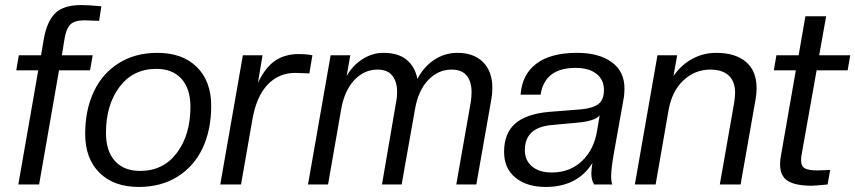

<svg xmlns="http://www.w3.org/2000/svg" viewBox="-20 -737 3416 767"><path d="M136.2 0H53.2L132.8 -456.1H44.9L55.2 -516.1H144L154.8 -580.1Q167.5 -651.9 200.7 -684.3Q233.9 -716.8 305.2 -716.8Q335 -716.8 384.8 -711.9L376 -653.8L316.9 -655.8Q277.3 -655.8 260.7 -638.7Q244.1 -621.6 237.8 -582L227.1 -516.1H350.1L339.8 -456.1H215.8Z M539.6 -54.2Q632.3 -54.2 686.5 -126.2Q740.7 -198.2 740.7 -310.1Q740.7 -382.8 704.8 -422.4Q668.9 -461.9 604.5 -461.9Q511.7 -461.9 457.5 -389.9Q403.3 -317.9 403.3 -206.1Q403.3 -133.3 439.2 -93.8Q475.1 -54.2 539.6 -54.2ZM534.7 9.8Q434.6 9.8 377.4 -46.9Q320.3 -103.5 320.3 -202.1Q320.3 -297.4 354.5 -370.4Q388.7 -443.4 454.3 -484.6Q520 -525.9 608.4 -525.9Q709 -525.9 766.4 -469.2Q823.7 -412.6 823.7 -314Q823.7 -218.8 789.6 -145.8Q755.4 -72.8 689.5 -31.5Q623.5 9.8 534.7 9.8Z M942.9 0H859.9L950.2 -516.1H1028.8L1010.3 -405.8Q1040 -468.3 1079.3 -494.6Q1118.7 -521 1172.9 -521Q1204.6 -521 1228 -516.1L1215.8 -443.8L1159.2 -445.8Q1093.8 -445.8 1049.1 -398.9Q1004.4 -352.1 988.3 -259.8Z M1882.8 0H1802.7L1860.8 -330.1Q1863.8 -349.6 1863.8 -369.1Q1863.8 -410.6 1844.5 -434.8Q1825.2 -459 1783.7 -459Q1730.5 -459 1690.4 -417Q1650.4 -375 1637.7 -299.8L1584.5 0H1505.9L1562.5 -330.1Q1566.4 -349.1 1566.4 -369.1Q1566.4 -410.2 1547.4 -434.6Q1528.3 -459 1487.8 -459Q1435.1 -459 1395.5 -417.2Q1356 -375.5 1342.8 -299.8L1290.5 0H1210.4L1300.8 -516.1H1379.4L1364.7 -433.1Q1388.2 -475.1 1427.7 -500.5Q1467.3 -525.9 1511.7 -525.9Q1570.3 -525.9 1604 -498.5Q1637.7 -471.2 1647.5 -421.9Q1674.3 -472.2 1716.1 -499Q1757.8 -525.9 1807.6 -525.9Q1872.6 -525.9 1909.7 -488.8Q1946.8 -451.7 1946.8 -386.2Q1946.8 -362.3 1942.9 -340.8Z M2159.7 9.8Q2084.5 9.8 2039.1 -27.3Q1993.7 -64.5 1993.7 -129.9Q1993.7 -204.1 2037.6 -242.9Q2081.5 -281.7 2172.4 -290L2297.4 -299.8Q2345.2 -303.7 2368.9 -320.3Q2392.6 -336.9 2392.6 -377.9Q2392.6 -418.9 2362.3 -442.4Q2332 -465.8 2279.3 -465.8Q2156.2 -465.8 2139.6 -358.9H2059.6Q2065.4 -439 2122.3 -482.4Q2179.2 -525.9 2285.6 -525.9Q2372.1 -525.9 2423.3 -489Q2474.6 -452.1 2474.6 -383.8Q2474.6 -370.6 2472.7 -351.1L2433.6 -131.8Q2421.4 -64.9 2421.4 -33.2Q2421.4 -11.2 2426.3 0H2353.5Q2342.3 -17.6 2342.3 -43.9Q2342.3 -61.5 2346.7 -85.9Q2286.6 9.8 2159.7 9.8ZM2183.6 -47.9Q2256.8 -47.9 2304.9 -93.8Q2353 -139.6 2365.2 -214.8L2375.5 -275.9Q2356.9 -253.4 2287.6 -247.1L2187.5 -237.8Q2076.7 -229.5 2076.7 -137.2Q2076.7 -96.2 2105.5 -72Q2134.3 -47.9 2183.6 -47.9Z M2938.5 0H2855.5L2913.1 -328.1Q2916.5 -353 2916.5 -366.2Q2916.5 -411.6 2891.1 -435.3Q2865.7 -459 2817.4 -459Q2755.9 -459 2709.7 -415.5Q2663.6 -372.1 2650.4 -294.9L2599.1 0H2516.1L2606.4 -516.1H2685.1L2670.4 -433.1Q2700.7 -477.5 2745.1 -501.7Q2789.6 -525.9 2841.3 -525.9Q2917.5 -525.9 2960 -489.7Q3002.4 -453.6 3002.4 -384.8Q3002.4 -360.8 2998.5 -340.8Z M3223.1 4.9Q3157.7 4.9 3127 -14.4Q3096.2 -33.7 3096.2 -81.1Q3096.2 -98.6 3100.6 -120.1L3159.2 -456.1H3071.3L3081.5 -516.1H3170.4L3197.3 -671.9H3280.3L3252.4 -516.1H3376.5L3366.2 -456.1H3242.2L3182.1 -118.2Q3180.2 -110.4 3180.2 -96.2Q3180.2 -72.8 3195.3 -64.5Q3210.4 -56.2 3245.6 -56.2L3296.4 -58.1L3286.1 0Q3233.9 4.9 3223.1 4.9Z"/></svg>

Font: Creato Display
Style: Italic
Weight: 400
Italic angle: -10°
Version: Version 1.000